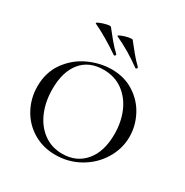

<svg xmlns="http://www.w3.org/2000/svg" viewBox="-156 -784 889 923"><g transform="rotate(30 288.5 -322.5)"><path d="M36 -231Q36 -309 76.5 -365.5Q117 -422 179.5 -451Q242 -480 307 -480Q377 -480 430.5 -445.5Q484 -411 512.5 -356Q541 -301 541 -241Q541 -174 505 -115.5Q469 -57 408 -22.5Q347 12 275 12Q205 12 150.5 -21Q96 -54 66 -110Q36 -166 36 -231ZM472 -216Q472 -283 448.5 -338Q425 -393 380 -426Q335 -459 273 -459Q193 -459 149 -405.5Q105 -352 105 -256Q105 -187 128.5 -131Q152 -75 196.5 -42Q241 -9 301 -9Q379 -9 425.5 -64Q472 -119 472 -216ZM250 -631Q243 -634 260 -641.5Q277 -649 297.5 -653Q318 -657 321 -653Q341 -627 364 -599.5Q387 -572 408 -552Q409 -551 409 -549Q409 -546 406 -543Q403 -540 400 -542Q326 -596 250 -631ZM129 -632Q122 -635 138.5 -642.5Q155 -650 175.5 -654.5Q196 -659 199 -655Q219 -629 242 -601.5Q265 -574 287 -554Q288 -553 288 -551Q288 -548 285 -545Q282 -542 279 -544Q197 -600 129 -632Z"/></g></svg>

Font: Cormorant SC
Style: Regular
Weight: 400
Designer: Christian Thalmann (Catharsis Fonts)
Foundry: Catharsis Fonts
Version: Version 4.000